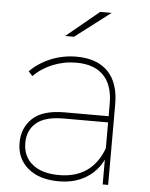

<svg xmlns="http://www.w3.org/2000/svg" viewBox="-55 -843 695 891"><g transform="rotate(5 292.0 -397.0)"><path d="M223.3 -671.1 375.6 -796.7H428.9L264.4 -671.1ZM482.2 -375.6V0H456.7V-115.6Q430 -60 377.2 -28.3Q324.4 3.3 252.2 3.3Q161.1 3.3 108.3 -41.1Q55.6 -85.6 55.6 -158.9Q55.6 -228.9 102.8 -273.3Q150 -317.8 252.2 -317.8H456.7V-375.6Q456.7 -462.2 413.3 -507.2Q370 -552.2 285.6 -552.2Q227.8 -552.2 175.6 -530.6Q123.3 -508.9 87.8 -472.2L68.9 -493.3Q110 -534.4 166.1 -557.2Q222.2 -580 284.4 -580Q380 -580 431.1 -527.8Q482.2 -475.6 482.2 -375.6ZM456.7 -167.8V-288.9H250Q163.3 -288.9 122.8 -254.4Q82.2 -220 82.2 -161.1Q82.2 -97.8 126.7 -61.7Q171.1 -25.6 251.1 -25.6Q403.3 -25.6 456.7 -167.8Z"/></g></svg>

Font: Paperlogy 1 Thin
Style: Regular
Weight: 250
Designer: redesigned by Lee Juim, glyphs from Gmarket Sans & Montserrat
Foundry: PT&
Version: Version 1.001